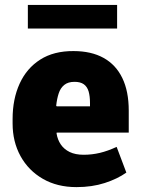

<svg xmlns="http://www.w3.org/2000/svg" viewBox="-20 -744 572 774"><path d="M288.1 10.3Q210.4 10.3 152.6 -23.2Q94.7 -56.6 62.7 -114.7Q30.8 -172.9 30.8 -246.1V-264.2Q30.8 -344.7 59.1 -406.7Q87.4 -468.8 142.1 -503.7Q196.8 -538.6 276.4 -538.1Q348.1 -538.1 397.7 -510.5Q447.3 -482.9 473.1 -429.4Q499 -376 499 -297.9V-209.5H208.5L208 -206.1Q211.9 -181.2 224.9 -161.9Q237.8 -142.6 260.7 -131.3Q283.7 -120.1 317.4 -120.1Q350.6 -120.1 382.6 -127.7Q414.6 -135.3 450.2 -151.9L489.3 -48.3Q453.6 -22.9 402.3 -6.3Q351.1 10.3 288.1 10.3ZM208.5 -315.4H342.8V-328.1Q342.8 -356.4 337.2 -375.5Q331.5 -394.5 317.9 -404.3Q304.2 -414.1 280.3 -414.1Q254.4 -414.1 239 -401.6Q223.6 -389.2 216.6 -367.4Q209.5 -345.7 206.5 -317.9ZM92.3 -628.9V-724.1H452.1V-628.9Z"/></svg>

Font: Roboto Slab LO Black
Style: Regular
Weight: 900
Designer: Google
Version: Version 2.000